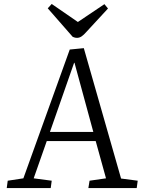

<svg xmlns="http://www.w3.org/2000/svg" viewBox="-20 -949 718 969"><path d="M403 -706 591 -48 675 -37 670 0H426L432 -37L515 -49L463 -237H216L150 -49L241 -37L236 0H14L19 -37L98 -49L332 -699ZM232 -283H451L356 -632H354ZM221 -907 241 -929 373 -838 507 -928 525 -906 416 -788Q403 -773 392 -765.5Q381 -758 369 -758Q362 -758 357 -759.5Q352 -761 347 -763Z"/></svg>

Font: Literata 18pt Light
Style: Italic
Weight: 300
Italic angle: -2°
Designer: Latin by Veronika Burian and Jose Scaglione. Greek by Irene Vlachou. Cyrillic by Vera Evstafieva
Foundry: TypeTogether
Version: Version 3.103;gftools[0.9.29]